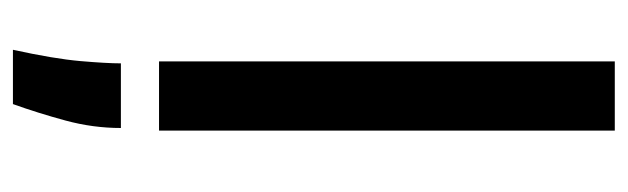

<svg xmlns="http://www.w3.org/2000/svg" viewBox="-357 -388 971 297"><g transform="rotate(90 128.5 -239.5)"><path d="M75 0V-705H182V0ZM57 226Q71 162 74.5 121.5Q78 81 78 59H178Q178 102 166.5 144.5Q155 187 141 226Z"/></g></svg>

Font: Bricolage Grotesque 96pt ExtraBold Medium
Style: Regular
Weight: 500
Version: Version 1.001;gftools[0.9.33.dev8+g029e19f]